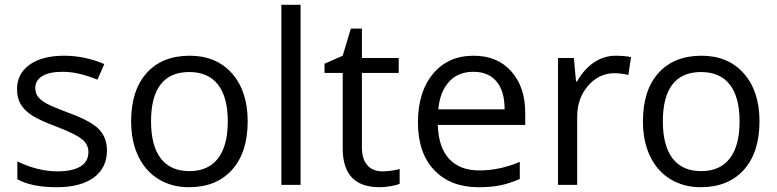

<svg xmlns="http://www.w3.org/2000/svg" viewBox="-20 -780 3280 810"><path d="M431.2 -146Q431.2 -71.3 375.5 -30.8Q319.8 9.8 219.2 9.8Q112.8 9.8 53.2 -23.9V-99.1Q91.8 -79.6 136 -68.4Q180.2 -57.1 221.2 -57.1Q284.7 -57.1 318.8 -77.4Q353 -97.7 353 -139.2Q353 -170.4 325.9 -192.6Q298.8 -214.8 220.2 -245.1Q145.5 -272.9 114 -293.7Q82.5 -314.5 67.1 -340.8Q51.8 -367.2 51.8 -403.8Q51.8 -469.2 105 -507.1Q158.2 -544.9 251 -544.9Q337.4 -544.9 419.9 -509.8L391.1 -443.8Q310.5 -477.1 245.1 -477.1Q187.5 -477.1 158.2 -459Q128.9 -440.9 128.9 -409.2Q128.9 -387.7 139.9 -372.6Q150.9 -357.4 175.3 -343.8Q199.7 -330.1 269 -304.2Q364.3 -269.5 397.7 -234.4Q431.2 -199.2 431.2 -146Z M1024.9 -268.1Q1024.9 -137.2 959 -63.7Q893.1 9.8 776.9 9.8Q705.1 9.8 649.4 -23.9Q593.8 -57.6 563.5 -120.6Q533.2 -183.6 533.2 -268.1Q533.2 -398.9 598.6 -471.9Q664.1 -544.9 780.3 -544.9Q892.6 -544.9 958.7 -470.2Q1024.9 -395.5 1024.9 -268.1ZM617.2 -268.1Q617.2 -165.5 658.2 -111.8Q699.2 -58.1 778.8 -58.1Q858.4 -58.1 899.7 -111.6Q940.9 -165 940.9 -268.1Q940.9 -370.1 899.7 -423.1Q858.4 -476.1 777.8 -476.1Q698.2 -476.1 657.7 -423.8Q617.2 -371.6 617.2 -268.1Z M1248 0H1167V-759.8H1248Z M1592.8 -57.1Q1614.3 -57.1 1634.3 -60.3Q1654.3 -63.5 1666 -66.9V-4.9Q1652.8 1.5 1627.2 5.6Q1601.6 9.8 1581.1 9.8Q1425.8 9.8 1425.8 -153.8V-472.2H1349.1V-511.2L1425.8 -544.9L1460 -659.2H1506.8V-535.2H1662.1V-472.2H1506.8V-157.2Q1506.8 -108.9 1529.8 -83Q1552.7 -57.1 1592.8 -57.1Z M1999 9.8Q1880.4 9.8 1811.8 -62.5Q1743.2 -134.8 1743.2 -263.2Q1743.2 -392.6 1806.9 -468.8Q1870.6 -544.9 1978 -544.9Q2078.6 -544.9 2137.2 -478.8Q2195.8 -412.6 2195.8 -304.2V-252.9H1827.1Q1829.6 -158.7 1874.8 -109.9Q1919.9 -61 2002 -61Q2088.4 -61 2172.9 -97.2V-24.9Q2129.9 -6.3 2091.6 1.7Q2053.2 9.8 1999 9.8ZM1977.1 -477.1Q1912.6 -477.1 1874.3 -435.1Q1835.9 -393.1 1829.1 -318.8H2108.9Q2108.9 -395.5 2074.7 -436.3Q2040.5 -477.1 1977.1 -477.1Z M2578.1 -544.9Q2613.8 -544.9 2642.1 -539.1L2630.9 -463.9Q2597.7 -471.2 2572.3 -471.2Q2507.3 -471.2 2461.2 -418.5Q2415 -365.7 2415 -287.1V0H2334V-535.2H2400.9L2410.2 -436H2414.1Q2443.8 -488.3 2485.8 -516.6Q2527.8 -544.9 2578.1 -544.9Z M3184.1 -268.1Q3184.1 -137.2 3118.2 -63.7Q3052.2 9.8 2936 9.8Q2864.3 9.8 2808.6 -23.9Q2752.9 -57.6 2722.7 -120.6Q2692.4 -183.6 2692.4 -268.1Q2692.4 -398.9 2757.8 -471.9Q2823.2 -544.9 2939.5 -544.9Q3051.8 -544.9 3117.9 -470.2Q3184.1 -395.5 3184.1 -268.1ZM2776.4 -268.1Q2776.4 -165.5 2817.4 -111.8Q2858.4 -58.1 2938 -58.1Q3017.6 -58.1 3058.8 -111.6Q3100.1 -165 3100.1 -268.1Q3100.1 -370.1 3058.8 -423.1Q3017.6 -476.1 2937 -476.1Q2857.4 -476.1 2816.9 -423.8Q2776.4 -371.6 2776.4 -268.1Z"/></svg>

Font: WebKoruri
Style: Regular
Weight: 400
Foundry: lindwurm / mohemohe
Version: Version 1.00